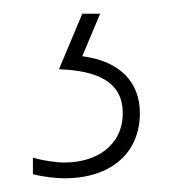

<svg xmlns="http://www.w3.org/2000/svg" viewBox="-20 -20 265 280"><path d="M184 145C184 100 155 69 100 62L126 0H100L66 81C120 83 159 98 159 145C159 192 121 217 74 217C61 217 42 214 28 210V234C43 238 62 240 74 240C142 240 184 203 184 145Z"/></svg>

Font: Noto Sans Arabic UI XCn Th
Style: Regular
Weight: 100
Width: 2
Designer: Monotype Design Team, Nadine Chahine and Nizar Qandah
Foundry: Monotype Imaging Inc.
Version: Version 2.010